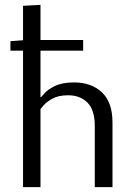

<svg xmlns="http://www.w3.org/2000/svg" viewBox="-20 -772 551 792"><path d="M75 0V-563H23V-602L75 -606V-748L147 -752V-607H323V-563H147V-371H149Q150 -371 163 -386.5Q176 -402 206 -417Q236 -432 286 -432Q357 -432 400.5 -391Q444 -350 444 -267V0H371V-252Q371 -318 341 -348.5Q311 -379 261 -379Q221 -379 196 -365Q171 -351 159 -336.5Q147 -322 147 -322V0Z"/></svg>

Font: Arsenal SC
Style: Regular
Weight: 400
Designer: Andrij Shevchenko
Foundry: Stairsfor
Version: Version 2.001; ttfautohint (v1.8.4.7-5d5b)